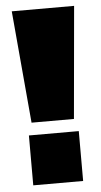

<svg xmlns="http://www.w3.org/2000/svg" viewBox="-52 -733 403 767"><g transform="rotate(-5 150.0 -350.0)"><path d="M50 0V-200H250V0ZM65 -250 25 -700H275L235 -250Z"/></g></svg>

Font: Tektur Black
Style: Regular
Weight: 900
Designer: Adam Jagosz
Foundry: Adam Jagosz
Version: Version 1.005;gftools[0.9.30]